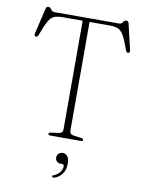

<svg xmlns="http://www.w3.org/2000/svg" viewBox="-102 -795 834 1099"><g transform="rotate(10 315.5 -245.0)"><path d="M130 -700H501Q514 -700 519.5 -706Q525 -712 529.2 -717.8Q533.5 -723.5 541.5 -723.5Q553.5 -723.5 556.5 -711.5L592 -560Q595 -546.5 585 -544Q574.5 -541.5 569.5 -555Q549.5 -611.5 534.8 -637.8Q520 -664 501.2 -671.8Q482.5 -679.5 450 -679.5H335.5V-46Q335.5 -26 360 -23L402 -17.5Q416.5 -15.5 416.5 -8Q416.5 0 404 0H227Q214.5 0 214.5 -8Q214.5 -15.5 229 -17.5L271 -23Q295.5 -26 295.5 -46V-679.5H181Q149 -679.5 130.2 -671.8Q111.5 -664 96.8 -637.8Q82 -611.5 61.5 -555Q56.5 -541.5 46 -544Q36 -546.5 39 -560L74.5 -711.5Q77.5 -723.5 89.5 -723.5Q98 -723.5 102 -717.8Q106 -712 111.8 -706Q117.5 -700 130 -700ZM313.5 148.5Q298.5 148.5 290.2 139.5Q282 130.5 282 118Q282 103.5 291.8 94.5Q301.5 85.5 315.5 85.5Q331.5 85.5 342.5 98.8Q353.5 112 353.5 142.5Q353.5 177.5 336 201.2Q318.5 225 291 233.5Q281.5 236.5 278.5 230Q275 223 285 220.5Q307 212.5 320 195.5Q333 178.5 333 160Q333 148.5 322 148.5Z"/></g></svg>

Font: Fraunces 9pt Thin
Style: Regular
Weight: 100
Version: Version 1.000;[b76b70a41]